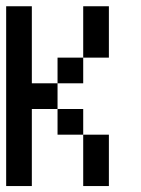

<svg xmlns="http://www.w3.org/2000/svg" viewBox="-20 -687 457 623"><path d="M0 -83.3V-666.7H83.3V-416.7H166.7V-333.3H83.3V-83.3ZM166.7 -416.7V-500H250V-416.7ZM166.7 -333.3H250V-250H166.7ZM250 -83.3V-250H333.3V-83.3ZM250 -500V-666.7H333.3V-500Z"/></svg>

Font: Galmuri11 Condensed
Style: Regular
Weight: 400
Width: 3
Designer: Lee Minseo (quiple)
Version: Version 2.399;hotconv 1.1.1;makeotfexe 2.6.0 DEVELOPMENT